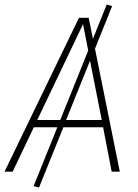

<svg xmlns="http://www.w3.org/2000/svg" viewBox="-33 -761 612 851"><path d="M462 0 424 -197H248L140 70L116 64L221 -197H117L23 0H-13L317 -682H360L379 -589L440 -741L464 -734L388 -545L498 0ZM132 -229H234L358 -537L335 -654ZM260 -229H418L366 -492Z"/></svg>

Font: Fira Sans UltraLight
Style: Italic
Weight: 200
Italic angle: -8°
Designer: Carrois Corporate & Edenspiekermann AG
Foundry: Carrois Corporate GbR & Edenspiekermann AG
Version: Version 4.203;PS 004.203;hotconv 1.0.88;makeotf.lib2.5.64775